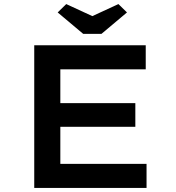

<svg xmlns="http://www.w3.org/2000/svg" viewBox="-20 -922 863 942"><path d="M148 0V-700H695V-582H276V-118H699V0ZM214 -300V-416H644V-300ZM388 -756 263 -861 305 -902 448 -836H418L561 -902L603 -861L478 -756Z"/></svg>

Font: Lexend Mega Medium
Style: Regular
Weight: 500
Version: Version 1.007